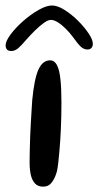

<svg xmlns="http://www.w3.org/2000/svg" viewBox="-60 -658 358 700"><path d="M97.5 22.5Q78 22.5 67.2 10.5Q56.5 -1.5 52.2 -21Q48 -40.5 48 -63.5Q48 -76 48.2 -92Q48.5 -108 49 -126.5Q49.5 -145 50.2 -165Q51 -185 52.2 -206.5Q53.5 -228 54.8 -249.8Q56 -271.5 57.5 -293Q65 -371 80.2 -404.5Q95.5 -438 122.5 -438Q138.5 -438 147.5 -421Q156.5 -404 160.2 -370Q164 -336 164 -285Q164 -261.5 163.5 -237.5Q163 -213.5 162 -190Q161 -166.5 159.5 -144.5Q158 -122.5 156.2 -102.5Q154.5 -82.5 152.5 -65.2Q150.5 -48 148 -35Q141.5 -10 129.5 6.2Q117.5 22.5 97.5 22.5ZM-19 -472Q-39.5 -472 -39.5 -493Q-39.5 -508 -21.5 -532.2Q-3.5 -556.5 24 -580.8Q51.5 -605 80.2 -621.5Q109 -638 129.5 -638Q149.5 -638 174.8 -622.2Q200 -606.5 223.8 -583Q247.5 -559.5 263 -536.2Q278.5 -513 278.5 -498.5Q278.5 -488.5 273.2 -483Q268 -477.5 259.5 -477.5Q245 -477.5 233.8 -488.5Q222.5 -499.5 205.5 -523.5Q194 -539 179.8 -553.2Q165.5 -567.5 151.2 -576.5Q137 -585.5 125.5 -585.5Q115.5 -585.5 100 -574.5Q84.5 -563.5 67.8 -547Q51 -530.5 36 -513.5Q17 -491 5.5 -481.5Q-6 -472 -19 -472Z"/></svg>

Font: Gluten Thin Light
Style: Regular
Weight: 300
Version: Version 1.300